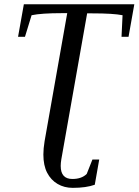

<svg xmlns="http://www.w3.org/2000/svg" viewBox="-20 -675 655 908"><path d="M615.2 -654.8 587.9 -501H554.7L559.6 -603Q515.6 -611.8 416 -611.8H392.1L270 78.6Q267.1 95.7 267.1 109.9Q267.1 171.4 322.3 171.4Q366.2 171.4 390.1 147.5L417 79.6H449.2L428.2 198.7Q387.2 213.4 324.2 213.4Q283.7 213.4 252.2 194.8Q220.7 176.3 202.9 141.8Q185.1 107.4 185.1 55.7Q185.1 27.8 190.9 -7.3L297.9 -612.8H272.9Q175.8 -612.8 129.4 -603L98.1 -501H65.4L92.8 -654.8Z"/></svg>

Font: Tinos
Style: Italic
Weight: 400
Italic angle: -16.333°
Designer: Steve Matteson
Foundry: Monotype Imaging Inc.
Version: Version 1.32